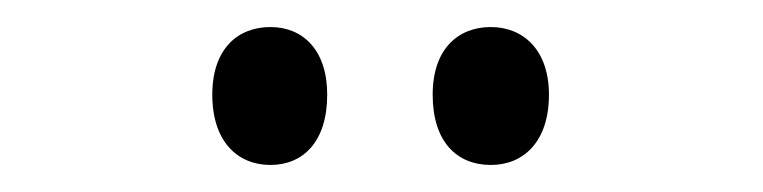

<svg xmlns="http://www.w3.org/2000/svg" viewBox="-20 -738 564 142"><path d="M137 -668C137 -633 156 -616 180 -616C204 -616 222 -633 222 -668C222 -701 204 -718 180 -718C156 -718 137 -702 137 -668ZM300 -668C300 -633 318 -616 343 -616C367 -616 386 -633 386 -668C386 -701 367 -718 343 -718C319 -718 300 -702 300 -668Z"/></svg>

Font: Noto Sans Lao Looped ExtraCondensed
Style: Regular
Weight: 400
Width: 2
Designer: Mark Frömberg, Ben Mitchell
Foundry: The Fontpad Ltd
Version: Version 1.003